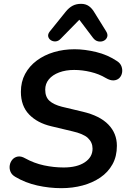

<svg xmlns="http://www.w3.org/2000/svg" viewBox="-20 -972 671 1002"><path d="M300 10Q237 10 174.5 -4Q112 -18 60 -49Q41 -60 34.5 -76.5Q28 -93 31 -110Q34 -127 45 -139.5Q56 -152 73 -155Q90 -158 111 -146Q158 -120 209.5 -109Q261 -98 312 -98Q382 -98 422.5 -125Q463 -152 463 -196Q463 -229 439 -251.5Q415 -274 357 -287L248 -313Q175 -330 132 -374.5Q89 -419 89 -493Q89 -545 111 -586Q133 -627 172 -656Q211 -685 261.5 -700Q312 -715 369 -715Q422 -715 482 -700.5Q542 -686 591 -653Q608 -642 614 -625.5Q620 -609 617 -592.5Q614 -576 603 -565Q592 -554 574 -552.5Q556 -551 532 -565Q497 -586 453 -596.5Q409 -607 367 -607Q323 -607 288.5 -594Q254 -581 235 -558Q216 -535 216 -504Q216 -466 238 -446Q260 -426 303 -415L412 -389Q501 -368 545.5 -322Q590 -276 590 -211Q590 -156 567 -114.5Q544 -73 503.5 -45.5Q463 -18 411 -4Q359 10 300 10ZM394 -869 297 -770Q285 -757 270.5 -756Q256 -755 245 -762.5Q234 -770 231.5 -782Q229 -794 240 -808L323 -911Q340 -932 359 -942Q378 -952 403 -952Q427 -952 444 -940Q461 -928 474 -905L533 -810Q544 -793 539.5 -779.5Q535 -766 522 -759.5Q509 -753 493 -756Q477 -759 465 -775Z"/></svg>

Font: Nunito Variable Extra Light
Style: Italic
Weight: 200
Italic angle: -9°
Designer: Vernon Adams
Foundry: Vernon Adams
Version: Version 3.602